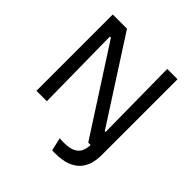

<svg xmlns="http://www.w3.org/2000/svg" viewBox="-222 -822 1174 1174"><g transform="rotate(45 365.0 -235.0)"><path d="M410 189 391 104Q402 105 410.5 105.5Q419 106 427 106Q479 106 506.5 91Q534 76 544 50Q554 24 554 -8V-47H645V-1Q645 36 635 71Q625 106 601.5 132.5Q578 159 537.5 174.5Q497 190 437 190Q431 190 425 190Q419 190 410 189ZM85 0V-660H208L555 -121H562L556 -660H645V0H533L177 -552H168L175 0Z"/></g></svg>

Font: Bricolage Grotesque 16pt
Style: Regular
Weight: 400
Version: Version 1.001;gftools[0.9.33.dev8+g029e19f]